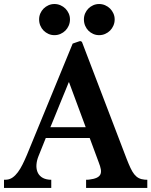

<svg xmlns="http://www.w3.org/2000/svg" viewBox="-23 -922 743 942"><path d="M315.9 -518.1H314Q313.5 -516.6 309.6 -506.8Q305.7 -497.1 299.3 -481.4Q293 -465.8 284.9 -446.5Q276.9 -427.2 268.8 -407.2Q260.7 -387.2 252.9 -367.9Q245.1 -348.6 238.8 -333.3Q232.4 -317.9 228.5 -308.3Q224.6 -298.8 224.1 -297.9L201.7 -245.1L166 -156.2Q157.7 -135.7 156 -116Q154.3 -96.2 160.2 -80.1Q166 -64 180.2 -53.5Q194.3 -43 217.8 -40.5L228.5 -40V0H-3.4V-40L9.8 -40.5Q25.9 -42 39.3 -51.5Q52.7 -61 64.7 -77.1Q76.7 -93.3 87.4 -114.7Q98.1 -136.2 108.9 -161.6L333.5 -708Q337.4 -709.5 342.8 -711.4Q348.1 -713.4 353.5 -715.1Q358.9 -716.8 363.5 -718.5Q368.2 -720.2 370.6 -720.7L378.9 -716.8L598.1 -143.1Q608.4 -116.7 617.2 -97.9Q626 -79.1 635.7 -66.9Q645.5 -54.7 657.7 -48.3Q669.9 -42 687 -40.5L699.7 -40V0H399.4V-40L412.6 -40.5Q437.5 -43.5 451.2 -49.8Q464.8 -56.2 469.5 -66.4Q474.1 -76.7 471.7 -91.1Q469.2 -105.5 461.9 -124ZM539.6 -826.7Q539.6 -810.5 533.4 -796.4Q527.3 -782.2 517.1 -772Q506.8 -761.7 492.9 -755.6Q479 -749.5 463.4 -749.5Q447.8 -749.5 434.1 -755.6Q420.4 -761.7 410.4 -772Q400.4 -782.2 394.5 -796.4Q388.7 -810.5 388.7 -826.7Q388.7 -842.3 394.5 -856Q400.4 -869.6 410.4 -879.9Q420.4 -890.1 434.1 -896.2Q447.8 -902.3 463.4 -902.3Q479 -902.3 492.9 -896.2Q506.8 -890.1 517.1 -879.9Q527.3 -869.6 533.4 -856Q539.6 -842.3 539.6 -826.7ZM320.3 -826.7Q320.3 -810.5 314.2 -796.4Q308.1 -782.2 297.9 -772Q287.6 -761.7 273.7 -755.6Q259.8 -749.5 244.1 -749.5Q228.5 -749.5 214.8 -755.6Q201.2 -761.7 190.9 -772Q180.7 -782.2 174.8 -796.4Q168.9 -810.5 168.9 -826.7Q168.9 -842.3 174.8 -856Q180.7 -869.6 190.9 -879.9Q201.2 -890.1 214.8 -896.2Q228.5 -902.3 244.1 -902.3Q259.8 -902.3 273.7 -896.2Q287.6 -890.1 297.9 -879.9Q308.1 -869.6 314.2 -856Q320.3 -842.3 320.3 -826.7ZM423.8 -245.1H194.3L216.8 -297.9H404.3Z"/></svg>

Font: Varendra
Style: Regular
Weight: 700
Designer: Jacob Thomas
Foundry: Bangla Type Foundry
Version: Version 1.008